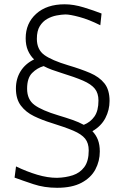

<svg xmlns="http://www.w3.org/2000/svg" viewBox="-20 -766 583 913"><path d="M251.5 127Q190.4 127 138.4 109.6Q86.4 92.3 49.3 78.6L56.2 25.4Q107.9 50.3 157.2 64.9Q206.5 79.6 251 79.6Q292 78.6 326.2 67.4Q360.4 56.2 381.1 28.1Q401.9 0 401.9 -50.8Q401.9 -85.4 384.8 -106.7Q367.7 -127.9 328.9 -144.5Q290 -161.1 225.1 -181.2Q180.7 -194.8 141.8 -213.6Q103 -232.4 79.3 -263.7Q55.7 -294.9 55.7 -345.2Q55.7 -391.6 78.1 -427.5Q100.6 -463.4 142.1 -483.4Q123.5 -501.5 112.8 -526.1Q102.1 -550.8 102.1 -584Q102.1 -655.3 152.1 -700.4Q202.1 -745.6 287.6 -745.6Q330.1 -745.6 378.7 -730.7Q427.2 -715.8 462.9 -701.7L457 -646Q402.3 -673.3 357.4 -685.3Q312.5 -697.3 291 -697.3Q272 -696.8 248.8 -692.4Q225.6 -688 204.3 -676Q183.1 -664.1 169.2 -641.6Q155.3 -619.1 155.3 -581.5Q155.3 -530.3 190.7 -504.6Q226.1 -479 304.2 -455.6Q363.8 -438 408 -419.2Q452.1 -400.4 476.6 -369.6Q501 -338.9 501 -286.1Q501 -243.2 481.2 -204.8Q461.4 -166.5 419.4 -142.1Q436.5 -124.5 445.6 -101.1Q454.6 -77.6 454.6 -45.9Q454.6 0 433.6 39.6Q412.6 79.1 367.7 103Q322.8 127 251.5 127ZM187.5 -451.7Q156.7 -442.9 132.8 -418.9Q108.9 -395 108.9 -344.2Q108.9 -292.5 144.3 -266.6Q179.7 -240.7 257.8 -217.3Q293.9 -206.5 324.2 -196Q354.5 -185.5 378.4 -172.4Q410.2 -185.1 429.2 -212.2Q448.2 -239.3 448.2 -288.1Q448.2 -322.8 430.9 -344.2Q413.6 -365.7 374.8 -382.6Q335.9 -399.4 271 -419.4Q248.5 -426.3 227.3 -434.1Q206.1 -441.9 187.5 -451.7Z"/></svg>

Font: Pinar DS1-Light
Style: Regular
Weight: 300
Designer: Amin Abedi
Version: Version 2.000